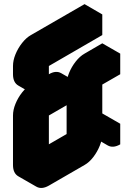

<svg xmlns="http://www.w3.org/2000/svg" viewBox="-20 -860 646 931"><path d="M130 -250Q130 -277 142 -306.5Q154 -336 174 -361.5Q194 -387 217 -400Q182 -380 156 -395Q130 -410 130 -450V-490Q130 -517 142 -546.5Q154 -576 174 -601.5Q194 -627 217 -640L476 -790V-690L217 -540V-400L303 -450Q338 -470 364 -455Q390 -440 390 -400Q390 -427 402 -456.5Q414 -486 433.5 -511.5Q453 -537 476 -550L563 -600V-500L476 -450V-210L563 -260V-160Q528 -140 502 -155Q476 -170 476 -210Q476 -184 464 -154Q452 -124 432.5 -98.5Q413 -73 390 -60L217 40Q182 60 156 45Q130 30 130 -10ZM217 -60 390 -160V-400L217 -300ZM476 -210Q476 -170 502 -155L416 -205Q390 -220 390 -260ZM563 -260 476 -210 390 -260 476 -310ZM563 -600 476 -550Q453 -537 433.5 -511.5Q414 -486 402 -456.5Q390 -427 390 -400L303 -450Q303 -477 315 -506.5Q327 -536 347 -561.5Q367 -587 390 -600L476 -650ZM390 -160 217 -60 130 -110 303 -210ZM390 -400V-160L303 -210V-450ZM217 -400Q194 -387 174 -361.5Q154 -336 142 -306.5Q130 -277 130 -250V-10Q130 30 156 45L69 -5Q43 -20 43 -60V-300Q43 -327 55 -356.5Q67 -386 87 -411.5Q107 -437 130 -450ZM364 -455Q338 -470 303 -450L217 -400L130 -450L217 -500Q251 -520 277 -505ZM476 -790 217 -640Q194 -627 174 -601.5Q154 -576 142 -546.5Q130 -517 130 -490V-450Q130 -410 156 -395L69 -445Q43 -460 43 -500V-540Q43 -567 55 -596.5Q67 -626 87 -651.5Q107 -677 130 -690L390 -840Z"/></svg>

Font: Nabla Normal
Style: Regular
Weight: 400
Designer: Arthur Reinders Folmer
Version: Version 1.000